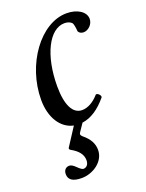

<svg xmlns="http://www.w3.org/2000/svg" viewBox="-124 -479 579 759"><g transform="rotate(-20 165.5 -99.5)"><path d="M87 217C133 217 185 184 185 134C185 108 173 85 146 63C138 56 137 51 143 43L164 12C201 7 236 -16 269 -56C274 -63 256 -81 250 -73C229 -49 204 -35 180 -35C141 -35 119 -78 119 -157C119 -287 167 -382 231 -382C245 -382 256 -377 262 -370C265 -365 268 -351 269 -334C273 -326 281 -322 291 -322C310 -322 331 -341 331 -364C331 -394 297 -416 252 -416C142 -416 41 -277 41 -128C41 -54 75 0 128 11L80 85C76 90 78 94 83 97C112 113 128 132 128 157C128 175 118 185 105 185C101 185 93 180 83 170C72 159 64 154 56 154C42 154 32 164 32 181C32 205 50 217 87 217Z"/></g></svg>

Font: Junicode Two Beta SemiCondensed Medium
Style: Italic
Weight: 500
Width: 4
Italic angle: -10°
Version: Version 1.063